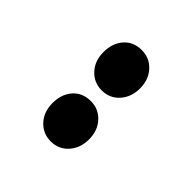

<svg xmlns="http://www.w3.org/2000/svg" viewBox="-3 -875 506 506"><g transform="rotate(-45 250.0 -622.0)"><path d="M81 -622Q81 -651 102 -670.5Q123 -690 156 -690Q189 -690 210 -671.5Q231 -653 231 -622Q231 -593 210 -573.5Q189 -554 156 -554Q124 -554 102.5 -573Q81 -592 81 -622ZM271 -622Q271 -651 292 -670.5Q313 -690 346 -690Q379 -690 400 -671.5Q421 -653 421 -622Q421 -593 400 -573.5Q379 -554 346 -554Q314 -554 292.5 -573Q271 -592 271 -622Z"/></g></svg>

Font: Madhuban Bold
Style: Regular
Weight: 700
Designer: jaikishan Patel
Foundry: MagicType
Version: Version 1.000